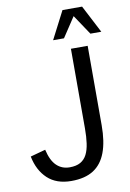

<svg xmlns="http://www.w3.org/2000/svg" viewBox="-101 -996 725 1069"><g transform="rotate(-10 261.0 -462.0)"><path d="M214.4 10.7Q130.4 10.7 80.3 -36.1Q30.3 -83 14.6 -162.6L100.1 -186Q114.3 -123.5 144.3 -94.7Q174.3 -65.9 218.3 -65.9Q255.4 -65.9 279.1 -79.3Q302.7 -92.8 315.7 -118.4Q328.6 -144 333.7 -180.7Q338.9 -217.3 338.9 -264.2V-714.8H433.6V-265.6Q433.6 -173.3 410.6 -112.1Q387.7 -50.8 339.6 -20Q291.5 10.7 214.4 10.7ZM249.5 -778.8 330.1 -935.1H440.9L522 -778.8H460.4L385.3 -891.1L311 -778.8Z"/></g></svg>

Font: Pontano Sans Medium
Style: Regular
Weight: 500
Designer: Vernon Adams
Foundry: Vernon Adams
Version: Version 2.001